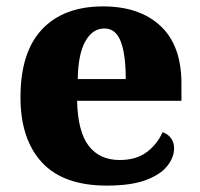

<svg xmlns="http://www.w3.org/2000/svg" viewBox="-20 -570 626 600"><path d="M314 10Q178 10 111 -62.5Q44 -135 44 -266Q44 -407 111.5 -478.5Q179 -550 302 -550Q416 -550 481.5 -489Q547 -428 547 -309V-255H221Q223 -159 257 -114.5Q291 -70 354 -70Q406 -70 439 -95Q472 -120 488 -157Q505 -151 514.5 -138Q524 -125 524 -107Q524 -78 502.5 -51Q481 -24 435 -7Q389 10 314 10ZM373 -323Q373 -399 357.5 -440Q342 -481 306 -481Q269 -481 246.5 -440.5Q224 -400 223 -323Z"/></svg>

Font: Noto Serif Armenian ExtraBold
Style: Regular
Weight: 800
Version: Version 2.007